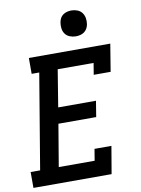

<svg xmlns="http://www.w3.org/2000/svg" viewBox="-102 -1028 804 1096"><g transform="rotate(-10 300.0 -480.0)"><path d="M1 0V-92H56L148 -643H104V-735H576L550 -576H452L463 -643H255L220 -428H439L424 -336H205L164 -92H372L383 -159H481L454 0ZM390 -810Q372 -810 355.5 -816.5Q339 -823 329 -836.5Q319 -850 316.5 -867.5Q314 -885 317 -903Q319 -916 325 -927.5Q331 -939 342 -946.5Q353 -954 365.5 -957Q378 -960 390 -960Q408 -960 424.5 -953.5Q441 -947 451 -933.5Q461 -920 464 -902.5Q467 -885 464 -867Q462 -854 455.5 -842.5Q449 -831 438.5 -823.5Q428 -816 415.5 -813Q403 -810 390 -810Z"/></g></svg>

Font: Iosevka Slab Semibold Extended
Style: Italic
Weight: 600
Width: 7
Italic angle: -9°
Monospace: yes
Designer: Belleve Invis
Foundry: Belleve Invis
Version: Version 11.1.0; ttfautohint (v1.8.3)